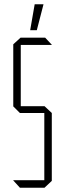

<svg xmlns="http://www.w3.org/2000/svg" viewBox="-20 -877 304 897"><path d="M77 -667V-381H188L222 -349V-32L188 0H73L42 -34V-35H187V-349H73L42 -380V-670L76 -701H191L222 -668V-667ZM121 -736 142 -857H183V-856L152 -736Z"/></svg>

Font: Foldit Thin ExtraLight
Style: Regular
Weight: 250
Version: Version 1.003